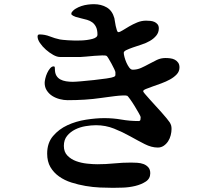

<svg xmlns="http://www.w3.org/2000/svg" viewBox="-20 -833 1040 920"><path d="M322 -771Q329 -783 342 -791Q355 -799 370 -804Q385 -809 401 -811Q417 -813 430 -813Q465 -813 491.5 -797.5Q518 -782 528 -746Q529 -742 530.5 -731Q532 -720 534.5 -708.5Q537 -697 540 -688Q543 -679 547 -679Q554 -679 567.5 -687.5Q581 -696 599 -706.5Q617 -717 637.5 -725.5Q658 -734 680 -734Q689 -734 700 -733Q711 -732 720 -728Q729 -724 735 -716.5Q741 -709 741 -697Q741 -677 728.5 -662Q716 -647 697.5 -636.5Q679 -626 657 -619Q635 -612 616.5 -605.5Q598 -599 585.5 -593Q573 -587 573 -580Q573 -573 576.5 -559.5Q580 -546 586 -532.5Q592 -519 599.5 -509Q607 -499 616 -499Q637 -499 656 -507.5Q675 -516 694 -526.5Q713 -537 732 -546Q751 -555 773 -555Q784 -555 796 -553.5Q808 -552 817.5 -547Q827 -542 833.5 -533Q840 -524 840 -510Q840 -491 827 -477Q814 -463 795 -452.5Q776 -442 753 -433.5Q730 -425 711 -418.5Q692 -412 679 -406.5Q666 -401 666 -396Q666 -393 674.5 -383Q683 -373 696 -358.5Q709 -344 724.5 -327Q740 -310 754 -294.5Q768 -279 778.5 -266Q789 -253 793 -247Q798 -239 800 -232Q802 -225 802 -215Q802 -201 798 -185Q794 -169 785.5 -156Q777 -143 764.5 -134.5Q752 -126 736 -126Q706 -126 673.5 -142.5Q641 -159 604.5 -179.5Q568 -200 527 -216.5Q486 -233 440 -233Q417 -233 390 -228.5Q363 -224 340 -212.5Q317 -201 301.5 -182Q286 -163 286 -134Q286 -105 303 -87.5Q320 -70 344.5 -61Q369 -52 397 -49Q425 -46 446 -46Q487 -46 527 -50Q567 -54 608 -54Q621 -54 637.5 -53Q654 -52 667.5 -47Q681 -42 690.5 -31.5Q700 -21 700 -3Q700 23 678.5 37Q657 51 628 58Q599 65 569 66Q539 67 521 67Q493 67 459 65.5Q425 64 390 58Q355 52 322 41.5Q289 31 263 12.5Q237 -6 221.5 -32.5Q206 -59 206 -97Q206 -148 234 -181Q262 -214 303 -233Q344 -252 392 -259.5Q440 -267 480 -267Q522 -267 562 -260Q602 -253 644 -253Q652 -253 653 -260Q654 -267 654 -272Q654 -275 645 -291Q636 -307 625 -325Q614 -343 603.5 -357.5Q593 -372 590 -374Q585 -376 568 -375.5Q551 -375 531 -372.5Q511 -370 492.5 -367.5Q474 -365 467 -364Q426 -358 386 -355.5Q346 -353 304 -353Q286 -353 266.5 -358Q247 -363 231 -373Q215 -383 204.5 -399Q194 -415 194 -436Q194 -443 197 -456.5Q200 -470 206 -483Q212 -496 220 -505.5Q228 -515 237 -515Q242 -515 242.5 -510.5Q243 -506 243 -503Q243 -483 250 -471Q257 -459 269 -452.5Q281 -446 296.5 -443.5Q312 -441 328 -441Q340 -441 369 -443.5Q398 -446 430.5 -449.5Q463 -453 490.5 -457Q518 -461 526 -465Q533 -468 533 -474V-487Q533 -490 527.5 -502Q522 -514 514.5 -527.5Q507 -541 500.5 -552Q494 -563 491 -565Q486 -568 469.5 -567.5Q453 -567 433 -565.5Q413 -564 394 -562Q375 -560 367 -560H267Q253 -560 235 -570Q217 -580 200 -595Q183 -610 171.5 -627Q160 -644 160 -658Q160 -668 169 -668Q195 -668 219 -658.5Q243 -649 267 -644Q277 -642 306.5 -640Q336 -638 367 -639Q398 -640 422.5 -646.5Q447 -653 447 -667Q447 -690 440 -704Q433 -718 422 -726Q411 -734 397 -738Q383 -742 369.5 -745Q356 -748 343 -752Q330 -756 322 -764Z"/></svg>

Font: SoukouMincho
Style: Regular
Weight: 400
Designer: Dr. Ken Lunde (project architect, glyph set definition & overall production); Masataka HATTORI  (production & ideograph 
Foundry: Adobe Systems Incorporated
Version: Version 1.00